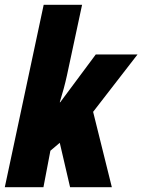

<svg xmlns="http://www.w3.org/2000/svg" viewBox="-33 -780 593 800"><path d="M-13 0H148L177 -152L216 -185L259 0H433L355 -314L540 -553H366L218 -354H216C228 -393 238 -429 246 -466L309 -760H149Z"/></svg>

Font: Noto Sans ExtraCondensed Black
Style: Italic
Weight: 900
Width: 2
Italic angle: -12°
Designer: Monotype Design Team
Foundry: Monotype Imaging Inc.
Version: Version 2.013